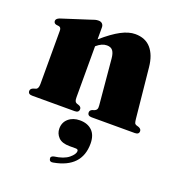

<svg xmlns="http://www.w3.org/2000/svg" viewBox="-138 -590 904 987"><g transform="rotate(20 314.0 -96.5)"><path d="M261 -452.5V-387Q316 -435 357.8 -457Q399.5 -479 434.5 -479Q490 -479 521 -443.5Q552 -408 558.5 -343.5L586 -71Q587.5 -56.5 589.8 -49.8Q592 -43 599 -40.5L613.5 -36Q628 -30 628 -18Q628 0 605.5 0H369.5Q346.5 0 346.5 -19Q346.5 -30 358 -35.5L372.5 -40.5Q379.5 -43.5 383 -50Q386.5 -56.5 385 -71L362.5 -318.5Q360 -347 349.8 -360.8Q339.5 -374.5 317.5 -374.5Q290 -374.5 262.5 -350.5L261 -349V-71Q261 -56.5 263.8 -50Q266.5 -43.5 273.5 -40.5L288 -35.5Q299.5 -30 299.5 -19Q299.5 0 276.5 0H44Q21.5 0 21.5 -18Q21.5 -30 36 -36L50.5 -40.5Q63.5 -45 63.5 -71V-362.5Q63.5 -380.5 50.5 -383L35.5 -385Q22 -388.5 22 -401.5Q22 -413.5 40.5 -421L188.5 -468.5Q205 -474.5 214.2 -477Q223.5 -479.5 233 -479.5Q246.5 -479.5 253.8 -472Q261 -464.5 261 -452.5ZM313.5 178Q271.5 178 252.2 158Q233 138 233 110.5Q233 76.5 257.2 55.8Q281.5 35 319 35Q361 35 385.8 59Q410.5 83 410.5 129.5Q410.5 259.5 264 286Q244.5 290.5 241 275Q237 260 255.5 255.5Q308.5 248.5 334.5 227Q360.5 205.5 360.5 188.5Q360.5 178 347.5 178Z"/></g></svg>

Font: Fraunces 72pt Black
Style: Regular
Weight: 900
Version: Version 1.000;[0bf87f6ff]